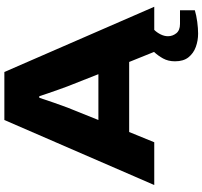

<svg xmlns="http://www.w3.org/2000/svg" viewBox="-44 -683 928 880"><g transform="rotate(-90 420.0 -243.0)"><path d="M12 0 310 -687H530L829 0H723Q711 12 702.5 29Q694 46 694 63Q694 84 707.5 101Q721 118 750 118H813V186Q790 193 760 197Q730 201 706 201Q674 201 645 190.5Q616 180 597.5 157Q579 134 579 95Q579 64 592 40.5Q605 17 622 -1L576 -115H255L208 0ZM310 -256H520L464 -398Q459 -412 450 -436.5Q441 -461 432.5 -486.5Q424 -512 419 -527H412Q403 -499 389.5 -460.5Q376 -422 367 -398Z"/></g></svg>

Font: Archivo SemiExpanded ExtraBold
Style: Regular
Weight: 800
Width: 6
Designer: Hector Gatti
Foundry: Omnibus-Type
Version: Version 2.001; ttfautohint (v1.8.3)